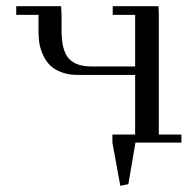

<svg xmlns="http://www.w3.org/2000/svg" viewBox="-20 -459 624 618"><path d="M32.2 -411.1V-439H176.8L178.2 -411.1V-358.9Q178.2 -297.4 200.9 -271.2Q223.6 -245.1 274.9 -245.1H415V-411.1H342.8V-439H490.2L491.2 -411.1V-25.9H564V0H416L393.1 133.8L367.2 139.2L341.8 0V-25.9H415V-217.8H231Q202.1 -217.8 179.7 -225.8Q157.2 -233.9 143.3 -246.8Q129.4 -259.8 120.4 -278.1Q111.3 -296.4 107.7 -314.9Q104 -333.5 104 -354V-411.1Z"/></svg>

Font: Dehuti
Style: Book
Weight: 400
Version: Version 1.2